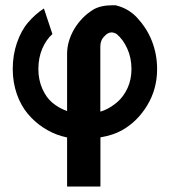

<svg xmlns="http://www.w3.org/2000/svg" viewBox="-20 -514 659 728"><path d="M234.4 193.4H360.8V6.8C392.6 1.5 419.4 -7.3 442.4 -20C481.4 -42 513.2 -73.2 538.1 -114.3C563 -155.3 575.7 -201.2 575.7 -252C575.7 -290.5 568.8 -326.2 555.2 -360.4C542.5 -392.6 523.4 -421.4 499.5 -447.3C477.5 -470.7 450.7 -486.3 418 -494.1H407.2C376 -494.1 351.1 -488.3 332 -476.6C302.7 -458 279.8 -434.1 261.7 -404.3C243.7 -373.5 234.4 -341.8 234.4 -310.1V-92.8C233.4 -93.3 231.9 -93.8 231 -94.2C212.4 -101.1 195.3 -110.8 179.2 -124C163.1 -137.2 150.4 -155.3 140.6 -177.2C130.9 -199.2 125.5 -224.1 125.5 -252C125.5 -280.3 130.4 -306.2 140.1 -329.1C149.9 -352.1 163.1 -371.1 178.7 -384.8L146.5 -481.9C124 -467.3 104 -449.2 86.4 -428.7C68.8 -408.2 55.2 -382.8 44.4 -352.1C33.7 -321.3 28.3 -288.1 28.3 -252C28.3 -218.3 33.7 -186.5 43.9 -157.2C54.2 -127.9 67.9 -103.5 85 -83C102.1 -62.5 121.6 -44.9 144 -30.3C166.5 -15.6 189.5 -4.9 213.4 2C220.2 3.9 227.5 5.9 234.4 7.3ZM421.9 -385.3C438.5 -371.6 451.7 -353.5 462.4 -330.1C473.1 -306.6 478.5 -280.8 478.5 -252C478.5 -226.1 473.6 -202.1 463.9 -180.7C454.1 -159.2 441.4 -141.6 425.8 -127.9C410.2 -114.3 393.6 -103.5 375 -95.7C370.6 -93.8 365.2 -92.3 360.4 -90.8V-310.1V-337.9C360.4 -354 365.7 -367.2 376.5 -377C384.3 -386.2 393.6 -391.1 402.8 -391.1C408.7 -391.1 415 -389.2 421.9 -385.3Z"/></svg>

Font: Tuffy
Style: Bold
Weight: 700
Designer: Thatcher Ulrich, Karoly Barta, Michael Everson
Version: Version 001.270